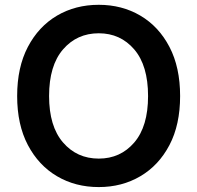

<svg xmlns="http://www.w3.org/2000/svg" viewBox="-20 -757 809 787"><path d="M384.8 9.8Q289.1 9.8 213.6 -34.7Q138.2 -79.1 94.2 -162.6Q50.3 -246.1 50.3 -363.3Q50.3 -481 94.2 -564.7Q138.2 -648.4 213.6 -692.9Q289.1 -737.3 384.8 -737.3Q480 -737.3 555.4 -692.9Q630.9 -648.4 674.6 -564.7Q718.3 -481 718.3 -363.3Q718.3 -245.6 674.6 -162.4Q630.9 -79.1 555.4 -34.7Q480 9.8 384.8 9.8ZM384.8 -106.9Q473.6 -106.9 530.3 -172.9Q586.9 -238.8 586.9 -363.3Q586.9 -488.3 530.3 -554.4Q473.6 -620.6 384.8 -620.6Q295.4 -620.6 238.3 -554.4Q181.2 -488.3 181.2 -363.3Q181.2 -239.3 238.3 -173.1Q295.4 -106.9 384.8 -106.9Z"/></svg>

Font: Inter SemiBold
Style: Regular
Weight: 600
Designer: Rasmus Andersson
Foundry: rsms
Version: Version 4.001;git-9221beed3